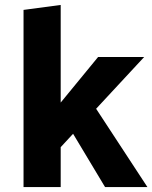

<svg xmlns="http://www.w3.org/2000/svg" viewBox="-20 -755 615 775"><path d="M75 0V-715L225 -735V-341L376 -525H562L368 -316L575 0H404L275 -215L225 -161V0Z"/></svg>

Font: Radio Canada
Style: Regular
Weight: 400
Designer: Charles Daoud, Etienne Aubert Bonn, Alexandre Saumier Demers, Jacques Le Bailly
Foundry: Radio-Canada
Version: Version 2.104;gftools[0.9.28.dev5+ged2979d]